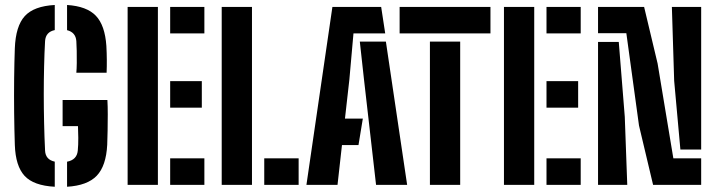

<svg xmlns="http://www.w3.org/2000/svg" viewBox="-20 -723 2806 751"><path d="M194.2 7.5Q111.3 3.1 76 -35.3Q40.8 -73.6 38 -156.3Q36.1 -214.7 35.3 -282.3Q34.6 -350 35.3 -415.6Q36.1 -481.2 38 -534.2Q41.3 -620.9 76.9 -660Q112.5 -699.1 194.2 -703.5V-605.3Q158.6 -598 156.3 -562.4Q153.7 -515.7 152.5 -462.8Q151.2 -410 151.2 -354.2Q151.2 -298.5 152.5 -242.6Q153.7 -186.8 156.3 -133.7Q157.1 -116.5 166.4 -105.6Q175.7 -94.7 194.2 -90.7ZM242.3 7.5V-90.5Q280.8 -97.9 284.2 -133.7Q286.4 -156.4 286.2 -183.8Q286 -211.2 285 -229.7H224.9V-331.8H400.1Q401.5 -307.8 401.5 -275.7Q401.5 -243.6 400.9 -211.8Q400.3 -180 399.4 -157Q395.2 -74 358.4 -35.6Q321.7 2.7 242.3 7.5ZM278.6 -438.5Q280 -453.2 280.3 -476.7Q280.5 -500.3 280.1 -524Q279.6 -547.6 278.6 -562.4Q276 -596.6 242.3 -605V-703.5Q319.3 -698.7 355 -661.3Q390.7 -623.9 396.1 -543.1Q397.6 -515.5 397.8 -489.2Q398 -462.8 397 -438.5Z M479.2 0V-696H597.6V0ZM645.6 0V-103.7H779.4V0ZM645.6 -301.9V-405.6H769.4V-301.9ZM645.6 -592.4V-696H779.4V-592.4Z M847.2 0V-696H965.6V0ZM1013.6 0V-103.7H1148.1V0Z M1178.6 0 1280.2 -696H1470.9L1486.7 -592.4H1362.6L1346.6 -412.3L1329.3 -259.1H1399.2L1382.2 -155.5H1317.6L1300.2 0ZM1450.9 0 1403.7 -412.5 1387.4 -560.3H1489.4L1572.5 0Z M1661.6 0V-560.3H1780V0ZM1543.1 -592.4V-696H1898.4V-592.4Z M1951.2 0V-696H2069.6V0ZM2117.6 0V-103.7H2251.4V0ZM2117.6 -301.9V-405.6H2241.4V-301.9ZM2117.6 -592.4V-696H2251.4V-592.4Z M2534.5 0 2479.4 -232 2429.9 -593.2H2319.2V-696H2499.4L2552.2 -474.5L2613.8 -103.6H2722.6V0ZM2319.2 0V-558.9H2400.3L2423.8 -265.9L2433.5 0ZM2641.3 -138.1 2617 -406.8 2608 -696H2722.6V-138.1Z"/></svg>

Font: Big Shoulders Stencil Display SC Thin
Style: Regular
Weight: 100
Designer: Patric King
Foundry: XO Type Co
Version: Version 2.001